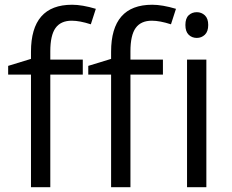

<svg xmlns="http://www.w3.org/2000/svg" viewBox="-20 -785 972 805"><path d="M663.1 -472.2H526.9V0H445.8V-472.2H350.1V-508.8L445.8 -538.1V-567.9Q445.8 -765.1 618.2 -765.1Q660.6 -765.1 717.8 -748L696.8 -683.1Q649.9 -698.2 616.7 -698.2Q570.8 -698.2 548.8 -667.7Q526.9 -637.2 526.9 -569.8V-535.2H663.1ZM327.1 -472.2H190.9V0H109.9V-472.2H14.2V-508.8L109.9 -538.1V-567.9Q109.9 -765.1 282.2 -765.1Q324.7 -765.1 381.8 -748L360.8 -683.1Q314 -698.2 280.8 -698.2Q234.9 -698.2 212.9 -667.7Q190.9 -637.2 190.9 -569.8V-535.2H327.1ZM845.2 0H764.2V-535.2H845.2ZM757.3 -680.2Q757.3 -708 771 -720.9Q784.7 -733.9 805.2 -733.9Q824.7 -733.9 838.9 -720.7Q853 -707.5 853 -680.2Q853 -652.8 838.9 -639.4Q824.7 -626 805.2 -626Q784.7 -626 771 -639.4Q757.3 -652.8 757.3 -680.2Z"/></svg>

Font: f02034202
Style: Regular
Weight: 400
Foundry: Ascender Corporation
Version: Version 1.10